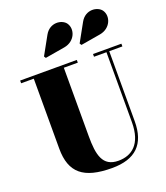

<svg xmlns="http://www.w3.org/2000/svg" viewBox="-182 -1153 1117 1291"><g transform="rotate(-20 377.0 -507.5)"><path d="M625 -858C704.5 -872 733 -951.5 700 -999.5C673 -1038.5 588 -1050 547.5 -977L475.5 -847L484 -834ZM370 -858C449.5 -872 478 -951.5 445 -999.5C418 -1038.5 333 -1050 292.5 -977L220.5 -847L229 -834ZM14.5 -750V-730.5H105V-230C105 -57 192 14.5 395 14.5C563 14.5 645 -65 645 -230V-730.5H739V-750H536V-730.5H625V-230C625 -71.5 546.5 -17 452.5 -17C338.5 -17 320 -108 320 -240V-730.5H420V-750Z"/></g></svg>

Font: Bodoni* 11pt Fatface
Style: Regular
Weight: 900
Version: Version 2.3